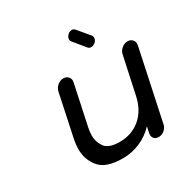

<svg xmlns="http://www.w3.org/2000/svg" viewBox="-167 -888 1024 1044"><g transform="rotate(-30 345.0 -366.0)"><path d="M688 -483 594 -41Q589 -22 573 -9.5Q557 3 539 3Q519 3 509 -9.5Q499 -22 503 -42L511 -80Q473 -39 421 -16.5Q369 6 313 6Q207 6 166.5 -43Q126 -92 126 -156Q126 -187 134 -225L189 -485Q194 -505 210.5 -519Q227 -533 247 -533Q267 -533 278.5 -519Q290 -505 285 -485L232 -236Q226 -208 226 -185Q226 -145 249.5 -112.5Q273 -80 342 -80Q418 -80 472 -126Q526 -172 543 -256L592 -483Q595 -503 612.5 -518Q630 -533 650 -533Q670 -533 681.5 -519Q693 -505 688 -485ZM386 -685Q378 -694 381 -706.5Q384 -719 395 -729Q405 -738 419 -738Q430 -738 438 -729L498 -657Q505 -649 503 -636Q501 -623 490 -614Q477 -604 465 -604Q452 -604 445 -613Z"/></g></svg>

Font: Sepalumica Med
Style: Italic
Weight: 500
Italic angle: -12°
Designer: Julieta Ulanovsky
Foundry: Julieta Ulanovsky
Version: Version 7.200